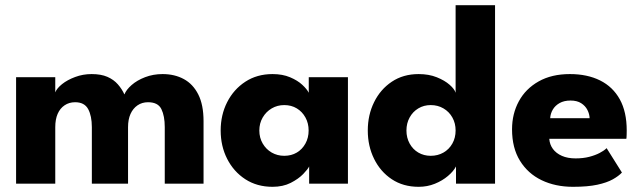

<svg xmlns="http://www.w3.org/2000/svg" viewBox="-20 -708 2472 740"><path d="M606.5 -422.5Q653 -422.5 688.5 -403.2Q724 -384 744.2 -344Q764.5 -304 764.5 -241V0H615V-218Q615 -261 602 -287.5Q589 -314 550.5 -314Q527.5 -314 510 -302Q492.5 -290 483 -268.8Q473.5 -247.5 473.5 -218V0H334V-218Q334 -261 319.8 -287.5Q305.5 -314 269.5 -314Q246.5 -314 229 -302.2Q211.5 -290.5 202.2 -269.2Q193 -248 193 -218V0H42V-410.5H193V-352Q199 -367.5 219.2 -383.8Q239.5 -400 269.5 -411.2Q299.5 -422.5 333 -422.5Q369.5 -422.5 394 -411.8Q418.5 -401 434.2 -383Q450 -365 459.5 -344Q466.5 -362 487.2 -380.2Q508 -398.5 539.2 -410.5Q570.5 -422.5 606.5 -422.5Z M1171.5 0V-66.5Q1167 -56.5 1148.8 -37.5Q1130.5 -18.5 1100.5 -3.2Q1070.5 12 1030.5 12Q970.5 12 925.5 -17.2Q880.5 -46.5 855.5 -95.8Q830.5 -145 830.5 -205Q830.5 -265 855.5 -314.2Q880.5 -363.5 925.5 -393Q970.5 -422.5 1030.5 -422.5Q1069 -422.5 1098 -410.2Q1127 -398 1145 -381.2Q1163 -364.5 1170 -350.5V-410.5H1321V0ZM979.5 -205Q979.5 -177 992.5 -154.8Q1005.5 -132.5 1027.2 -120Q1049 -107.5 1075.5 -107.5Q1103 -107.5 1124 -120Q1145 -132.5 1157.2 -154.8Q1169.5 -177 1169.5 -205Q1169.5 -233 1157.2 -255.2Q1145 -277.5 1124 -290.2Q1103 -303 1075.5 -303Q1049 -303 1027.2 -290.2Q1005.5 -277.5 992.5 -255.2Q979.5 -233 979.5 -205Z M1593.5 12Q1534 12 1490 -17.2Q1446 -46.5 1421.8 -95.8Q1397.5 -145 1397.5 -205Q1397.5 -265 1421.8 -314.2Q1446 -363.5 1490 -393Q1534 -422.5 1593.5 -422.5Q1633 -422.5 1663.5 -410.2Q1694 -398 1713 -381.2Q1732 -364.5 1736 -350.5V-688H1888V0H1737.5V-66.5Q1728 -48 1706.5 -29.8Q1685 -11.5 1656 0.2Q1627 12 1593.5 12ZM1640 -107.5Q1667.5 -107.5 1689.2 -120Q1711 -132.5 1723.5 -154.8Q1736 -177 1736 -205Q1736 -233 1723.5 -255.2Q1711 -277.5 1689.2 -290.2Q1667.5 -303 1640 -303Q1613.5 -303 1592.2 -290.2Q1571 -277.5 1558.8 -255.2Q1546.5 -233 1546.5 -205Q1546.5 -177 1558.8 -154.8Q1571 -132.5 1592.2 -120Q1613.5 -107.5 1640 -107.5Z M2097 -173Q2098.5 -151 2111 -134Q2123.5 -117 2145.8 -107.2Q2168 -97.5 2198.5 -97.5Q2227.5 -97.5 2250.8 -103.5Q2274 -109.5 2291.2 -118.5Q2308.5 -127.5 2318 -137L2377 -43Q2364.5 -29.5 2341.8 -16.8Q2319 -4 2282 4Q2245 12 2188.5 12Q2120.5 12 2067.5 -13.5Q2014.5 -39 1984 -88.5Q1953.5 -138 1953.5 -209.5Q1953.5 -269.5 1979.8 -317.8Q2006 -366 2056 -394.2Q2106 -422.5 2176.5 -422.5Q2243.5 -422.5 2292.8 -398Q2342 -373.5 2368.8 -325.2Q2395.5 -277 2395.5 -205Q2395.5 -201 2395.2 -189Q2395 -177 2394 -173ZM2252.5 -252.5Q2252 -268.5 2244 -284.2Q2236 -300 2220 -310.2Q2204 -320.5 2179 -320.5Q2154 -320.5 2136.8 -310.8Q2119.5 -301 2110.5 -285.5Q2101.5 -270 2100.5 -252.5Z"/></svg>

Font: League Spartan Thin
Style: Bold
Weight: 700
Version: Version 2.002